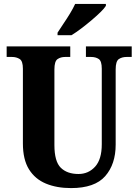

<svg xmlns="http://www.w3.org/2000/svg" viewBox="-20 -951 708 981"><path d="M343 10Q270 10 214.5 -13Q159 -36 128 -86Q97 -136 97 -218V-600Q97 -639 80.5 -649.5Q64 -660 41 -660H14V-714H339V-660H313Q290 -660 274 -649Q258 -638 258 -596V-210Q258 -126 290.5 -94Q323 -62 381 -62Q432 -62 466 -99.5Q500 -137 500 -214V-600Q500 -639 484.5 -649.5Q469 -660 445 -660H419V-714H653V-660H627Q603 -660 587 -649Q571 -638 571 -596V-212Q571 -112 517.5 -51Q464 10 343 10ZM274 -784Q287 -805 304.5 -830.5Q322 -856 338 -882.5Q354 -909 364 -931H521V-921Q513 -908 493 -888.5Q473 -869 447 -847Q421 -825 394.5 -805Q368 -785 345 -771H274Z"/></svg>

Font: Noto Serif Bengali Condensed ExtraBold
Style: Regular
Weight: 800
Width: 3
Designer: Juan Bruce, Universal Thirst, Indian Type Foundry and the Monotype Design Team.
Foundry: Monotype Imaging Inc.
Version: Version 2.003; ttfautohint (v1.8.4.7-5d5b)